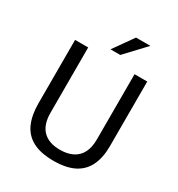

<svg xmlns="http://www.w3.org/2000/svg" viewBox="-215 -1068 1130 1218"><g transform="rotate(30 350.0 -459.5)"><path d="M359.5 10Q265.5 10 207.2 -21Q149 -52 122.2 -112Q95.5 -172 95.5 -259.5V-723H191.5V-245.5Q191.5 -158 235 -114.5Q278.5 -71 359.5 -71Q414 -71 452.2 -90Q490.5 -109 510.8 -147.8Q531 -186.5 531 -245.5V-723H624V-250Q624 -166.5 596.5 -108.5Q569 -50.5 510.8 -20.2Q452.5 10 359.5 10ZM320 -783.5 423 -929H528L391.5 -783.5Z"/></g></svg>

Font: Public Sans Thin
Style: Regular
Weight: 400
Version: Version 2.001